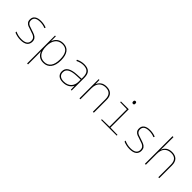

<svg xmlns="http://www.w3.org/2000/svg" viewBox="233 -2127 3734 3734"><g transform="rotate(45 2100.0 -260.0)"><path d="M120 -25V-54Q200 -15 290 -15Q453 -15 453 -130Q453 -170 433.5 -194.5Q414 -219 384 -232Q354 -245 299 -262Q239 -280 209.5 -292.5Q180 -305 158.5 -331.5Q137 -358 137 -404Q137 -469 183 -503Q229 -537 315 -537Q395 -537 467 -508L456 -483Q428 -497 391 -504.5Q354 -512 315 -512Q164 -512 164 -405Q164 -368 181 -347Q198 -326 224.5 -314.5Q251 -303 308 -286Q369 -267 403.5 -251Q438 -235 459 -207Q480 -179 480 -133Q480 -65 433 -27.5Q386 10 290 10Q243 10 197.5 -0.5Q152 -11 120 -25Z M705 -528H727L728 -399H731Q749 -458 799.5 -497.5Q850 -537 928 -537Q1027 -537 1078.5 -468.5Q1130 -400 1130 -271Q1130 -136 1074.5 -63Q1019 10 917 10Q843 10 796 -26Q749 -62 731 -119H729Q731 -74 731 15V240H705ZM1103 -272Q1103 -512 928 -512Q834 -512 782.5 -447Q731 -382 731 -265V-262Q731 -139 780.5 -77Q830 -15 917 -15Q1007 -15 1055 -79.5Q1103 -144 1103 -272Z M1290 -128Q1290 -209 1355.5 -248.5Q1421 -288 1541 -294L1664 -300V-343Q1664 -433 1625.5 -472.5Q1587 -512 1504 -512Q1427 -512 1348 -472L1339 -497Q1421 -537 1505 -537Q1599 -537 1644.5 -492Q1690 -447 1690 -350V0H1668L1664 -103H1662Q1638 -52 1585 -21Q1532 10 1454 10Q1374 10 1332 -27Q1290 -64 1290 -128ZM1664 -220V-275L1546 -270Q1437 -265 1377 -232Q1317 -199 1317 -128Q1317 -75 1352.5 -45Q1388 -15 1456 -15Q1555 -15 1609.5 -71Q1664 -127 1664 -220Z M1905 -528H1927L1930 -417H1932Q1952 -469 1997.5 -503Q2043 -537 2120 -537Q2206 -537 2253 -491Q2300 -445 2300 -354V0H2274V-345Q2274 -512 2119 -512Q2032 -512 1981.5 -459.5Q1931 -407 1931 -302V0H1905Z M2685 -697Q2685 -734 2717 -734Q2747 -734 2747 -697Q2747 -680 2741 -670Q2735 -660 2717 -660Q2685 -660 2685 -697ZM2500 -21 2707 -25V-503L2518 -507V-528H2733V-25L2930 -21V0H2500Z M3120 -25V-54Q3200 -15 3290 -15Q3453 -15 3453 -130Q3453 -170 3433.5 -194.5Q3414 -219 3384 -232Q3354 -245 3299 -262Q3239 -280 3209.5 -292.5Q3180 -305 3158.5 -331.5Q3137 -358 3137 -404Q3137 -469 3183 -503Q3229 -537 3315 -537Q3395 -537 3467 -508L3456 -483Q3428 -497 3391 -504.5Q3354 -512 3315 -512Q3164 -512 3164 -405Q3164 -368 3181 -347Q3198 -326 3224.5 -314.5Q3251 -303 3308 -286Q3369 -267 3403.5 -251Q3438 -235 3459 -207Q3480 -179 3480 -133Q3480 -65 3433 -27.5Q3386 10 3290 10Q3243 10 3197.5 -0.5Q3152 -11 3120 -25Z M3705 -760H3731V-496Q3731 -474 3729 -412H3731Q3748 -467 3795 -502Q3842 -537 3920 -537Q4006 -537 4053 -490Q4100 -443 4100 -350V0H4074V-345Q4074 -512 3919 -512Q3832 -512 3781.5 -459.5Q3731 -407 3731 -302V0H3705Z"/></g></svg>

Font: Noto Sans Mono UI Thin
Style: Regular
Weight: 250
Monospace: yes
Designer: Monotype Design team
Foundry: Monotype Imaging Inc.
Version: Version 1.000